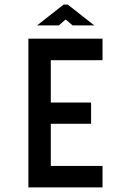

<svg xmlns="http://www.w3.org/2000/svg" viewBox="-20 -819 560 839"><path d="M104 -650V0H428V-94H202V-278H378V-371H202V-556H428V-650ZM142 -708H237L267 -734L297 -708H392L276 -799H258Z"/></svg>

Font: Grotesk 02 Mince
Style: Bold
Weight: 400
Designer: Frank Adebiaye, contributions by Jérémy Landes, Ariel Martín Pérez
Foundry: Velvetyne Type Foundry
Version: Version 3.000;Glyphs 3.1.2 (3150)